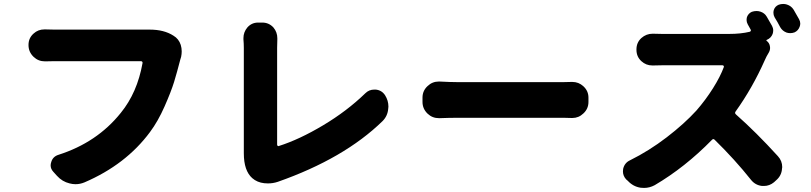

<svg xmlns="http://www.w3.org/2000/svg" viewBox="-20 -882 4040 957"><path d="M713.9 -734.4Q720.7 -734.4 726.6 -734.4Q797.9 -734.4 844.7 -704.1Q871.1 -688.5 880.9 -658.2Q885.7 -642.6 885.7 -626Q885.7 -612.3 882.8 -598.6Q878.9 -586.9 878.9 -585.9Q862.3 -521.5 847.7 -473.6Q833 -425.8 800.3 -351.6Q767.6 -277.3 727.5 -223.6Q607.4 -61.5 400.4 27.3Q378.9 36.1 356.4 36.1Q341.8 36.1 327.1 32.2Q290 23.4 263.7 -5.9L246.1 -25.4Q232.4 -40 232.4 -57.6Q232.4 -65.4 235.4 -74.2Q243.2 -101.6 271.5 -110.4Q463.9 -171.9 582 -319.3Q664.1 -419.9 690.4 -567.4Q691.4 -571.3 689 -574.2Q686.5 -577.1 682.6 -577.1H252Q231.4 -577.1 207 -576.2Q205.1 -576.2 204.1 -576.2Q170.9 -576.2 147.5 -598.6Q122.1 -623 122.1 -657.2V-658.2Q122.1 -692.4 147.5 -714.8Q169.9 -735.4 201.2 -735.4Q204.1 -735.4 207 -735.4Q235.4 -734.4 252 -734.4H693.4Q704.1 -734.4 713.9 -734.4Z M1364.3 24.4Q1340.8 32.2 1315.4 32.2Q1306.6 32.2 1296.9 31.2Q1261.7 27.3 1237.3 5.9Q1195.3 -31.2 1195.3 -118.2V-643.6Q1195.3 -664.1 1193.4 -685.5Q1193.4 -689.5 1193.4 -692.4Q1193.4 -721.7 1212.9 -745.1Q1234.4 -769.5 1266.6 -769.5H1287.1Q1320.3 -769.5 1342.8 -745.1Q1362.3 -721.7 1362.3 -691.4Q1362.3 -688.5 1362.3 -685.5Q1361.3 -665 1361.3 -643.6V-161.1Q1361.3 -157.2 1364.3 -154.8Q1367.2 -152.3 1370.1 -154.3Q1471.7 -186.5 1590.3 -257.3Q1709 -328.1 1800.8 -417Q1819.3 -435.5 1845.7 -435.5Q1849.6 -435.5 1852.5 -435.5Q1882.8 -432.6 1899.4 -407.2Q1916 -380.9 1916 -350.6Q1916 -345.7 1915 -339.8Q1912.1 -303.7 1886.7 -278.3Q1695.3 -91.8 1364.3 24.4Z M2170.9 -293Q2168.9 -293 2168 -293Q2134.8 -293 2111.3 -315.4Q2085.9 -339.8 2085.9 -374V-395.5Q2085.9 -429.7 2111.3 -453.1Q2134.8 -475.6 2167 -475.6Q2168.9 -475.6 2170.9 -475.6Q2225.6 -472.7 2258.8 -472.7H2790Q2807.6 -472.7 2828.1 -473.6Q2830.1 -473.6 2833 -473.6Q2864.3 -473.6 2887.7 -452.1Q2913.1 -428.7 2913.1 -395.5V-374Q2913.1 -339.8 2887.7 -316.4Q2864.3 -293.9 2833 -293.9Q2830.1 -293.9 2828.1 -293.9Q2805.7 -294.9 2790 -294.9H2258.8Q2219.7 -294.9 2170.9 -293Z M3962.9 -786.1Q3968.8 -775.4 3968.8 -764.6Q3968.8 -756.8 3965.8 -749Q3959 -729.5 3940.4 -720.7Q3929.7 -716.8 3918.9 -716.8Q3909.2 -716.8 3900.4 -719.7Q3879.9 -727.5 3869.1 -746.1Q3855.5 -772.5 3840.8 -795.9Q3835 -806.6 3835 -818.4Q3835 -825.2 3836.9 -832Q3842.8 -850.6 3861.3 -858.4Q3872.1 -862.3 3883.8 -862.3Q3893.6 -862.3 3902.3 -859.4Q3923.8 -852.5 3935.5 -834Q3949.2 -811.5 3962.9 -786.1ZM3800.8 -682.6Q3799.8 -682.6 3799.8 -681.2Q3799.8 -679.7 3800.8 -678.7Q3814.5 -668.9 3817.4 -652.3Q3818.4 -647.5 3818.4 -643.6Q3818.4 -631.8 3812.5 -621.1Q3798.8 -598.6 3792 -582Q3730.5 -443.4 3646.5 -326.2Q3640.6 -318.4 3648.4 -311.5Q3749 -222.7 3857.4 -103.5Q3878.9 -80.1 3878.9 -48.8Q3878.9 -44.9 3877.9 -42Q3876 -6.8 3848.6 16.6L3837.9 26.4Q3815.4 44.9 3788.1 44.9Q3783.2 44.9 3778.3 44.9Q3744.1 41 3722.7 13.7Q3643.6 -85.9 3542 -185.5Q3535.2 -192.4 3528.3 -184.6Q3394.5 -47.9 3243.2 41Q3217.8 54.7 3190.4 54.7Q3181.6 54.7 3172.9 53.7Q3135.7 47.9 3109.4 19.5L3100.6 11.7Q3085 -5.9 3085 -27.3Q3085 -33.2 3085.9 -40Q3092.8 -70.3 3120.1 -83Q3214.8 -129.9 3302.7 -197.3Q3390.6 -264.6 3451.2 -331.1Q3497.1 -383.8 3533.7 -441.9Q3570.3 -500 3587.9 -547.9Q3588.9 -550.8 3586.9 -553.7Q3585 -556.6 3581.1 -556.6H3280.3Q3261.7 -556.6 3236.3 -555.7Q3234.4 -555.7 3231.4 -555.7Q3200.2 -555.7 3176.8 -577.1Q3152.3 -599.6 3152.3 -633.8V-635.7Q3152.3 -669.9 3176.8 -692.4Q3201.2 -713.9 3232.4 -713.9Q3234.4 -713.9 3236.3 -713.9Q3262.7 -712.9 3280.3 -712.9H3614.3Q3671.9 -712.9 3716.8 -723.6Q3720.7 -724.6 3722.2 -728Q3723.6 -731.4 3721.7 -734.4Q3714.8 -748 3707 -760.7Q3701.2 -771.5 3701.2 -782.2Q3701.2 -789.1 3703.1 -796.9Q3710 -815.4 3727.5 -823.2Q3739.3 -827.1 3751 -827.1Q3759.8 -827.1 3769.5 -824.2Q3791 -817.4 3801.8 -798.8Q3815.4 -776.4 3828.1 -752.9Q3834 -742.2 3834 -730.5Q3834 -721.7 3831.1 -712.9Q3823.2 -692.4 3802.7 -683.6Z"/></svg>

Font: Gen Jyuu GothicX Heavy
Style: Bold
Weight: 900
Designer: [Source Han Sans]
Ryoko NISHIZUKA  (kana & ideographs); Paul D. Hunt (Latin, Greek & Cyrillic); Wenlong ZHANG  (bopomofo
Version: Version 1.002.20150607